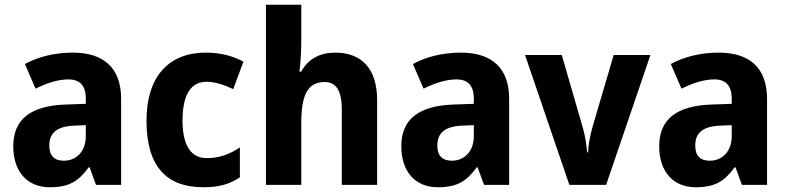

<svg xmlns="http://www.w3.org/2000/svg" viewBox="-20 -780 3322 810"><path d="M287 -558C210 -558 140 -540 85 -510L130 -406C179 -430 225 -445 269 -445C316 -445 342 -420 342 -363V-342L257 -339C112 -334 36 -279 36 -163C36 -56 95 10 190 10C272 10 312 -16 354 -74H358L385 0H491V-363C491 -493 418 -558 287 -558ZM294 -250 342 -252V-206C342 -141 302 -102 249 -102C211 -102 188 -121 188 -166C188 -217 217 -247 294 -250Z M838 10C904 10 949 -3 992 -32V-158C949 -129 905 -113 852 -113C787 -113 750 -164 750 -272C750 -380 785 -435 851 -435C888 -435 923 -423 964 -404L1007 -520C965 -542 915 -558 848 -558C693 -558 598 -458 598 -271C598 -77 683 10 838 10Z M1251 -607V-760H1102V0H1251V-257C1251 -374 1274 -434 1350 -434C1399 -434 1422 -396 1422 -318V0H1571V-358C1571 -494 1502 -558 1394 -558C1331 -558 1281 -533 1251 -478H1243C1247 -505 1251 -555 1251 -607Z M1924 -558C1847 -558 1777 -540 1722 -510L1767 -406C1816 -430 1862 -445 1906 -445C1953 -445 1979 -420 1979 -363V-342L1894 -339C1749 -334 1673 -279 1673 -163C1673 -56 1732 10 1827 10C1909 10 1949 -16 1991 -74H1995L2022 0H2128V-363C2128 -493 2055 -558 1924 -558ZM1931 -250 1979 -252V-206C1979 -141 1939 -102 1886 -102C1848 -102 1825 -121 1825 -166C1825 -217 1854 -247 1931 -250Z M2382 0H2537L2724 -548H2569L2479 -242C2469 -205 2462 -168 2461 -137H2457C2454 -171 2448 -210 2438 -244L2350 -548H2195Z M3012 -558C2935 -558 2865 -540 2810 -510L2855 -406C2904 -430 2950 -445 2994 -445C3041 -445 3067 -420 3067 -363V-342L2982 -339C2837 -334 2761 -279 2761 -163C2761 -56 2820 10 2915 10C2997 10 3037 -16 3079 -74H3083L3110 0H3216V-363C3216 -493 3143 -558 3012 -558ZM3019 -250 3067 -252V-206C3067 -141 3027 -102 2974 -102C2936 -102 2913 -121 2913 -166C2913 -217 2942 -247 3019 -250Z"/></svg>

Font: Noto Sans Armenian SemiCondensed Medium
Style: Regular
Weight: 500
Width: 4
Designer: Monotype Design Team
Foundry: Monotype Imaging Inc.
Version: Version 2.008